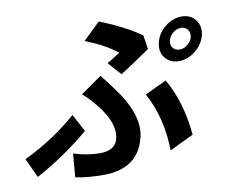

<svg xmlns="http://www.w3.org/2000/svg" viewBox="-126 -897 1251 1055"><g transform="rotate(-10 499.0 -369.5)"><path d="M863 -575Q877 -558 901 -558Q925 -558 945 -575Q966 -592 972 -615Q977 -639 964 -657Q951 -674 927 -674Q903 -674 882 -657Q861 -639 856 -615Q850 -592 863 -575ZM848 -700Q892 -735 941 -735Q991 -735 1018 -700Q1045 -665 1034 -615Q1022 -566 979 -531Q936 -496 886 -496Q836 -496 809 -531Q782 -566 794 -615Q805 -665 848 -700ZM497 -553Q524 -568 570 -599Q503 -652 394 -695L489 -787Q633 -730 717 -669L729 -591Q619 -515 562 -480ZM224 -97Q300 -73 372 -73Q457 -73 472 -138Q491 -221 403 -331Q366 -377 329 -409L446 -491L479 -450Q499 -424 508 -411Q633 -245 605 -124Q566 48 369 48Q283 48 213 34ZM755 -21Q752 -205 674 -347L795 -404Q872 -270 889 -85ZM310 -208Q170 -90 11 -4L-39 -112Q124 -189 257 -306Z"/></g></svg>

Font: KaiGen Gothic CN Bold
Style: Bold
Weight: 700
Designer: Ryoko NISHIZUKA  (kana & ideographs); Paul D. Hunt (Latin, Greek & Cyrillic); Wenlong ZHANG  (bopomofo); Sandoll Communi
Foundry: Adobe Systems Incorporated
Version: Version 1.002.20150501